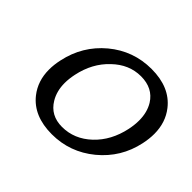

<svg xmlns="http://www.w3.org/2000/svg" viewBox="-121 -669 839 839"><g transform="rotate(45 298.0 -250.0)"><path d="M423.8 -105Q482.4 -160.2 501.5 -250Q507.8 -280.8 507.8 -307.6Q507.8 -357.9 485.4 -394.5Q450.7 -450.2 377 -450.2Q303.7 -450.2 245.6 -394Q186.5 -338.4 168 -250Q161.6 -219.7 161.6 -193.4Q161.6 -143.6 184.1 -106.4Q218.3 -49.3 289.1 -49.3Q364.7 -49.3 423.8 -105ZM556.6 -433.6Q596.2 -383.3 596.2 -313Q596.2 -282.7 588.9 -248.5Q565.4 -138.2 478.5 -66.4Q391.6 4.9 280.3 4.9Q167.5 4.9 111.3 -66.4Q71.8 -116.7 71.8 -186.5Q71.8 -216.8 79.1 -250Q103 -362.3 189 -434.1Q274.9 -505.4 387.2 -505.4Q500.5 -505.4 556.6 -433.6Z"/></g></svg>

Font: inglobal
Style: Italic
Weight: 400
Italic angle: -12°
Designer: Andrey Kochetov, Denis Davydov, Evgeny Yurtaev
Foundry: inglobal
Version: Version 1.00 September 25, 2014, initial release